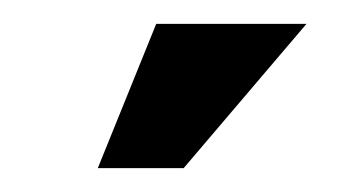

<svg xmlns="http://www.w3.org/2000/svg" viewBox="-20 -696 295 161"><path d="M62 -555 111 -676H237L134 -555Z"/></svg>

Font: Maven Pro SemiBold
Style: Regular
Weight: 600
Designer: Joe Prince
Foundry: Joe Prince
Version: Version 2.103